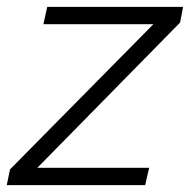

<svg xmlns="http://www.w3.org/2000/svg" viewBox="-55 -541 555 561"><path d="M-25.9 -45.9 393.1 -470.2H71.8L83 -521H480L471.2 -475.1L54.2 -50.8H380.9L369.1 0H-35.2Z"/></svg>

Font: Rawline
Style: Italic
Weight: 400
Italic angle: -12°
Designer: Matt McInerney, Pablo Impallari, Rodrigo Fuenzalida
Foundry: Matt McInerney, Pablo Impallari, Rodrigo Fuenzalida
Version: Version 4.020;PS 004.020;hotconv 1.0.88;makeotf.lib2.5.64775